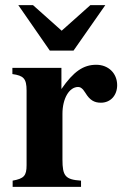

<svg xmlns="http://www.w3.org/2000/svg" viewBox="-20 -724 484 744"><path d="M388 -704H330L219 -605L108 -704H51L173 -528H265ZM218 -461H28V-437C71 -431 83 -420 83 -373V-84C83 -43 73 -32 29 -24V0H294V-24C233 -28 222 -42 222 -106V-283C222 -342 248 -387 283 -387C291 -387 300 -382 311 -364C328 -336 345 -326 371 -326C408 -326 434 -354 434 -394C434 -440 400 -473 353 -473C303 -473 265 -447 218 -379Z"/></svg>

Font: XITS
Style: Bold
Weight: 700
Designer: MicroPress Inc., with final additions and corrections provided by Coen Hoffman, Elsevier (retired)
Version: Version 1.107